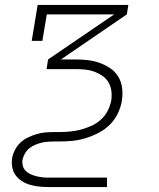

<svg xmlns="http://www.w3.org/2000/svg" viewBox="-20 -540 640 775"><path d="M175 215Q156 215 137.5 213Q119 211 101.5 206Q84 201 69 191.5Q54 182 43.5 168Q33 154 29.5 135.5Q26 117 29 98Q32 81 41 64Q50 47 63.5 34.5Q77 22 94.5 14Q112 6 129 1Q146 -4 164 -5.5Q182 -7 199 -7H219Q240 -7 262 -9Q284 -11 305 -16.5Q326 -22 347.5 -31.5Q369 -41 386.5 -56.5Q404 -72 414.5 -92.5Q425 -113 429 -134Q432 -154 429.5 -173Q427 -192 418 -207.5Q409 -223 394 -233.5Q379 -244 361.5 -250.5Q344 -257 325 -259Q306 -261 286 -261H168L174 -300L441 -482H169L151 -375H108L132 -520H498L492 -482L226 -300H286Q312 -300 336.5 -297Q361 -294 384 -285.5Q407 -277 426.5 -263.5Q446 -250 458 -229.5Q470 -209 473 -184.5Q476 -160 472 -134Q468 -108 455.5 -82Q443 -56 422.5 -36Q402 -16 376.5 -3Q351 10 324.5 18Q298 26 272 28.5Q246 31 219 31H199Q187 31 173.5 32Q160 33 147.5 36Q135 39 122 44.5Q109 50 98.5 58.5Q88 67 81 79Q74 91 71 104Q69 117 72 129Q75 141 83.5 149.5Q92 158 103 163Q114 168 125.5 171Q137 174 149.5 175.5Q162 177 174 177H412V215Z"/></svg>

Font: Iosevka Etoile Extralight
Style: Italic
Weight: 200
Italic angle: -9°
Designer: Belleve Invis
Foundry: Belleve Invis
Version: Version 22.1.2; ttfautohint (v1.8.4)